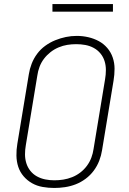

<svg xmlns="http://www.w3.org/2000/svg" viewBox="-20 -924 640 952"><path d="M249 8Q220 8 191.5 3Q163 -2 139 -15.5Q115 -29 97 -50Q79 -71 70.5 -97Q62 -123 61.5 -152.5Q61 -182 66 -211L123 -556Q127 -582 137 -608Q147 -634 164 -657Q181 -680 204.5 -697Q228 -714 254 -724.5Q280 -735 306.5 -740.5Q333 -746 361 -746Q390 -746 418 -739.5Q446 -733 470 -720Q494 -707 512 -686Q530 -665 539 -638.5Q548 -612 548 -583Q548 -554 543 -524L486 -179Q482 -153 472 -127Q462 -101 445 -78Q428 -55 404.5 -37.5Q381 -20 355 -10Q329 0 302 4Q275 8 249 8ZM249 -30Q272 -30 294 -33.5Q316 -37 337.5 -45.5Q359 -54 378 -68.5Q397 -83 411 -102Q425 -121 433 -142.5Q441 -164 444 -186L501 -531Q505 -554 505 -577Q505 -600 498.5 -621Q492 -642 478 -659Q464 -676 444.5 -686.5Q425 -697 403 -701Q381 -705 358 -705Q335 -705 313.5 -701.5Q292 -698 270.5 -689Q249 -680 230.5 -665.5Q212 -651 198 -632.5Q184 -614 176 -592.5Q168 -571 165 -549L108 -204Q104 -181 104 -158.5Q104 -136 110.5 -115Q117 -94 130.5 -77Q144 -60 163 -49.5Q182 -39 204 -34.5Q226 -30 249 -30ZM540 -866H240V-904H540Z"/></svg>

Font: Iosevka Curly XLtExObl
Style: Regular
Weight: 200
Width: 7
Italic angle: -9°
Monospace: yes
Designer: Belleve Invis
Foundry: Belleve Invis
Version: Version 11.0.1; ttfautohint (v1.8.3)